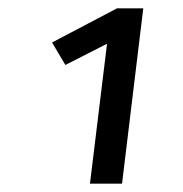

<svg xmlns="http://www.w3.org/2000/svg" viewBox="-20 -759 440 461"><path d="M196 -318 237 -654 137 -603 105 -657 261 -739H324L273 -318Z"/></svg>

Font: Yekcdsyqcyvpieeyorgstswgcgt
Style: Regular
Weight: 400
Italic angle: -8°
Designer: Carrois Corporate & Edenspiekermann
Foundry: Carrois Corporate GbR & Edenspiekermann AG
Version: Version 2.001